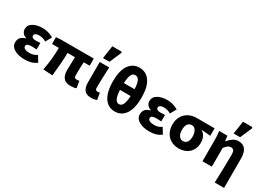

<svg xmlns="http://www.w3.org/2000/svg" viewBox="-15 -1843 4142 3021"><g transform="rotate(30 2056.5 -332.5)"><path d="M46 -146Q46 -257 165 -286V-291Q120 -304 96 -335.5Q72 -367 72 -402Q72 -479 141 -519Q210 -559 314 -559Q365 -559 416.5 -544.5Q468 -530 511 -503L450 -395Q390 -431 324 -431Q282 -431 259 -417.5Q236 -404 236 -380Q236 -357 256.5 -345Q277 -333 314 -333Q345 -333 395 -337V-219Q345 -223 312 -223Q259 -223 234.5 -211.5Q210 -200 210 -174Q210 -145 240.5 -129.5Q271 -114 327 -114Q398 -114 457 -156L522 -50Q469 -14 419 -0.5Q369 13 311 13Q238 13 177.5 -5.5Q117 -24 81.5 -60Q46 -96 46 -146Z M973 -177 975 -264 978 -415H844Q844 -328 836 -226Q828 -124 814 10L645 0Q665 -106 675.5 -214Q686 -322 686 -415H562V-539L647 -545H1246V-415H1138Q1131 -309 1131 -171Q1131 -144 1144 -133Q1157 -122 1183 -122Q1191 -122 1201.5 -124Q1212 -126 1224 -128L1245 -4Q1201 12 1143 12Q1052 12 1012.5 -37.5Q973 -87 973 -177Z M1354 -176V-545H1526L1525 -521Q1514 -259 1514 -170Q1514 -144 1525.5 -133Q1537 -122 1561 -122Q1576 -122 1597 -130L1618 -5Q1595 3 1572.5 7.5Q1550 12 1517 12Q1428 12 1391 -36.5Q1354 -85 1354 -176ZM1402 -858H1568L1578 -840L1485 -624H1367Z M2043 -324H1849Q1859 -121 1944 -121Q1994 -121 2016.5 -176Q2039 -231 2043 -324ZM2205 -386Q2205 -191 2135.5 -89Q2066 13 1944 13Q1866 13 1807.5 -32Q1749 -77 1717 -166.5Q1685 -256 1685 -386Q1685 -581 1754.5 -681Q1824 -781 1944 -781Q2066 -781 2135.5 -681Q2205 -581 2205 -386ZM2043 -448Q2039 -543 2017 -594.5Q1995 -646 1944 -646Q1895 -646 1873.5 -593.5Q1852 -541 1849 -448Z M2311 -146Q2311 -257 2430 -286V-291Q2385 -304 2361 -335.5Q2337 -367 2337 -402Q2337 -479 2406 -519Q2475 -559 2579 -559Q2630 -559 2681.5 -544.5Q2733 -530 2776 -503L2715 -395Q2655 -431 2589 -431Q2547 -431 2524 -417.5Q2501 -404 2501 -380Q2501 -357 2521.5 -345Q2542 -333 2579 -333Q2610 -333 2660 -337V-219Q2610 -223 2577 -223Q2524 -223 2499.5 -211.5Q2475 -200 2475 -174Q2475 -145 2505.5 -129.5Q2536 -114 2592 -114Q2663 -114 2722 -156L2787 -50Q2734 -14 2684 -0.5Q2634 13 2576 13Q2503 13 2442.5 -5.5Q2382 -24 2346.5 -60Q2311 -96 2311 -146Z M2836 -266Q2836 -356 2874.5 -419Q2913 -482 2976.5 -513.5Q3040 -545 3115 -545H3441V-408Q3341 -419 3278 -421V-417Q3320 -395 3344 -347.5Q3368 -300 3368 -240Q3368 -163 3334.5 -105.5Q3301 -48 3242 -17.5Q3183 13 3107 13Q3031 13 2969.5 -19.5Q2908 -52 2872 -115.5Q2836 -179 2836 -266ZM3207 -257Q3207 -322 3181 -366Q3155 -410 3109 -410Q3061 -410 3034.5 -374.5Q3008 -339 3008 -266Q3008 -199 3035 -160Q3062 -121 3108 -121Q3155 -121 3181 -157Q3207 -193 3207 -257Z M3881 -317Q3881 -373 3866 -394.5Q3851 -416 3813 -416Q3784 -416 3759.5 -398Q3735 -380 3705 -341V0H3535V-376Q3535 -479 3524 -545H3674L3685 -453H3690Q3732 -503 3774.5 -531Q3817 -559 3873 -559Q4039 -559 4039 -338V193H3869Q3881 -141 3881 -317ZM3776 -858H3942L3952 -840L3859 -624H3741Z"/></g></svg>

Font: Nebula Sans Bold
Style: Regular
Weight: 700
Designer: Paul D. Hunt for Adobe (as Source Sans)
Foundry: Nebula Entertainment & Broadcasting LLC
Version: Version 1.010